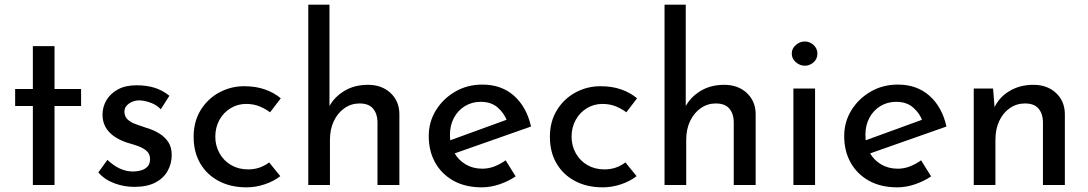

<svg xmlns="http://www.w3.org/2000/svg" viewBox="-20 -794 4671 824"><path d="M121 -596H214V-412H328V-339H214V0H121V-339H45V-412H121Z M556 8Q512 8 470.5 -7.5Q429 -23 402 -54L441 -108Q467 -83 494.5 -70.5Q522 -58 549 -58Q569 -58 586 -63Q603 -68 613.5 -79.5Q624 -91 624 -111Q624 -133 609.5 -146Q595 -159 572.5 -167Q550 -175 525 -182Q474 -199 447 -229Q420 -259 420 -302Q420 -335 436.5 -363.5Q453 -392 485.5 -410Q518 -428 566 -428Q609 -428 643 -417.5Q677 -407 707 -383L670 -325Q652 -344 627 -353Q602 -362 582 -363Q565 -364 549.5 -358Q534 -352 524 -341Q514 -330 514 -315Q514 -294 528 -281Q542 -268 564.5 -260.5Q587 -253 609 -245Q640 -236 664 -221Q688 -206 702.5 -184Q717 -162 717 -129Q717 -92 699.5 -60.5Q682 -29 646.5 -10.5Q611 8 556 8Z M1183 -38Q1155 -16 1116 -3Q1077 10 1038 10Q970 10 919 -17Q868 -44 839.5 -92.5Q811 -141 811 -207Q811 -273 841.5 -322Q872 -371 921.5 -397.5Q971 -424 1028 -424Q1078 -424 1117.5 -410Q1157 -396 1185 -372L1139 -312Q1121 -326 1095 -337Q1069 -348 1036 -348Q1000 -348 969.5 -329.5Q939 -311 921.5 -279Q904 -247 904 -207Q904 -169 922 -136.5Q940 -104 972 -85.5Q1004 -67 1045 -67Q1072 -67 1094.5 -75Q1117 -83 1135 -97Z M1303 0V-774H1394V-318L1392 -335Q1413 -376 1456.5 -403Q1500 -430 1559 -430Q1618 -430 1655.5 -395.5Q1693 -361 1694 -306V0H1600V-273Q1599 -307 1580.5 -328.5Q1562 -350 1523 -350Q1487 -350 1458 -329.5Q1429 -309 1412.5 -274Q1396 -239 1396 -194V0Z M2048 10Q1977 10 1926 -18.5Q1875 -47 1847.5 -96.5Q1820 -146 1820 -210Q1820 -271 1851 -321Q1882 -371 1934 -401Q1986 -431 2050 -431Q2132 -431 2186 -383Q2240 -335 2259 -251L1918 -131L1896 -186L2176 -288L2156 -275Q2144 -308 2116 -332.5Q2088 -357 2043 -357Q2005 -357 1975 -338.5Q1945 -320 1928 -288Q1911 -256 1911 -215Q1911 -172 1929 -139.5Q1947 -107 1978.5 -88.5Q2010 -70 2050 -70Q2077 -70 2102.5 -80Q2128 -90 2150 -106L2193 -37Q2162 -16 2123.5 -3Q2085 10 2048 10Z M2712 -38Q2684 -16 2645 -3Q2606 10 2567 10Q2499 10 2448 -17Q2397 -44 2368.5 -92.5Q2340 -141 2340 -207Q2340 -273 2370.5 -322Q2401 -371 2450.5 -397.5Q2500 -424 2557 -424Q2607 -424 2646.5 -410Q2686 -396 2714 -372L2668 -312Q2650 -326 2624 -337Q2598 -348 2565 -348Q2529 -348 2498.5 -329.5Q2468 -311 2450.5 -279Q2433 -247 2433 -207Q2433 -169 2451 -136.5Q2469 -104 2501 -85.5Q2533 -67 2574 -67Q2601 -67 2623.5 -75Q2646 -83 2664 -97Z M2832 0V-774H2923V-318L2921 -335Q2942 -376 2985.5 -403Q3029 -430 3088 -430Q3147 -430 3184.5 -395.5Q3222 -361 3223 -306V0H3129V-273Q3128 -307 3109.5 -328.5Q3091 -350 3052 -350Q3016 -350 2987 -329.5Q2958 -309 2941.5 -274Q2925 -239 2925 -194V0Z M3385 -414H3478V0H3385ZM3378 -564Q3378 -586 3395.5 -601Q3413 -616 3434 -616Q3455 -616 3471.5 -601Q3488 -586 3488 -564Q3488 -541 3471.5 -526.5Q3455 -512 3434 -512Q3413 -512 3395.5 -527Q3378 -542 3378 -564Z M3831 10Q3760 10 3709 -18.5Q3658 -47 3630.5 -96.5Q3603 -146 3603 -210Q3603 -271 3634 -321Q3665 -371 3717 -401Q3769 -431 3833 -431Q3915 -431 3969 -383Q4023 -335 4042 -251L3701 -131L3679 -186L3959 -288L3939 -275Q3927 -308 3899 -332.5Q3871 -357 3826 -357Q3788 -357 3758 -338.5Q3728 -320 3711 -288Q3694 -256 3694 -215Q3694 -172 3712 -139.5Q3730 -107 3761.5 -88.5Q3793 -70 3833 -70Q3860 -70 3885.5 -80Q3911 -90 3933 -106L3976 -37Q3945 -16 3906.5 -3Q3868 10 3831 10Z M4242 -414 4250 -313 4246 -329Q4266 -375 4311 -402.5Q4356 -430 4415 -430Q4474 -430 4511.5 -395.5Q4549 -361 4550 -306V0H4456V-273Q4455 -307 4436.5 -328.5Q4418 -350 4379 -350Q4343 -350 4314 -330Q4285 -310 4268.5 -275Q4252 -240 4252 -194V0H4159V-414Z"/></svg>

Font: Josefin Sans Thin
Style: Regular
Weight: 400
Version: Version 2.000